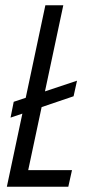

<svg xmlns="http://www.w3.org/2000/svg" viewBox="-20 -708 333 728"><path d="M20 -262 32 -322 272 -402 259 -343ZM6 0 152 -688H220L87 -63H253L239 0Z"/></svg>

Font: Saira ExtraCondensed
Style: Italic
Weight: 400
Width: 2
Italic angle: -12°
Designer: Hector Gatti with collaboration of the Omnibus-Type team
Foundry: Omnibus-Type
Version: Version 1.101